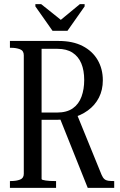

<svg xmlns="http://www.w3.org/2000/svg" viewBox="-20 -908 580 928"><path d="M234 -759H306L389 -877V-888H366L269 -808H279L179 -888H151V-877ZM268 -340 404 0H532V-33H527Q513 -33 502.5 -34.5Q492 -36 484.5 -42.5Q477 -49 471 -63L352 -355ZM181 -43V-672H258Q302 -672 330.5 -653.5Q359 -635 373 -601.5Q387 -568 387 -521Q387 -477 374 -441Q361 -405 332 -384.5Q303 -364 255 -364H163V-329H257Q269 -329 280.5 -330Q292 -331 303.5 -333Q315 -335 324 -337Q370 -349 404.5 -374Q439 -399 458 -436Q477 -473 477 -520Q477 -575 452 -618Q427 -661 379.5 -685.5Q332 -710 264 -710H28V-677H34Q58 -677 76.5 -670Q95 -663 95 -641V-68Q95 -47 77 -40Q59 -33 34 -33H28V0H251V-33H242Q232 -33 221 -33.5Q210 -34 201 -35.5Q192 -37 186.5 -38.5Q181 -40 181 -43Z"/></svg>

Font: Roboto Serif 120pt ExtraCondensed
Style: Regular
Weight: 400
Width: 2
Designer: Greg Gazdowicz
Foundry: Commercial Type
Version: Version 1.008